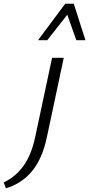

<svg xmlns="http://www.w3.org/2000/svg" viewBox="-149 -726 481 1036"><path d="M42 8 132 -414H195L104 14Q79 132 23 198.5Q-33 265 -117 290L-129 258Q-67 230 -23 170Q21 110 42 8ZM56 -509 203 -706H249L230 -667L106 -509ZM263 -509 207 -666 203 -706H249L312 -509Z"/></svg>

Font: Ysabeau
Style: Italic
Weight: 400
Italic angle: -12°
Designer: Christian Thalmann (Catharsis Fonts)
Version: Version 2.000;gftools[0.9.27.dev2+g8671c4b]